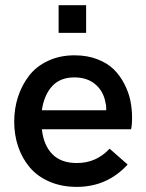

<svg xmlns="http://www.w3.org/2000/svg" viewBox="-20 -710 563 739"><path d="M205.6 -583.5V-689.9H311.5V-583.5ZM275.4 9.3Q216.8 9.3 170.2 -11Q123.5 -31.2 94.2 -66.2Q64.9 -101.1 49.8 -146Q34.7 -190.9 34.7 -241.7Q34.7 -292 49.3 -337.2Q64 -382.3 91.8 -418.5Q119.6 -454.6 164.8 -475.8Q210 -497.1 267.1 -497.1Q315.4 -497.1 354.2 -482.2Q393.1 -467.3 417.5 -443.4Q441.9 -419.4 458.5 -387.2Q475.1 -355 481.7 -323Q488.3 -291 488.3 -257.8Q488.3 -226.1 484.4 -212.4H141.1Q147.9 -150.9 181.4 -116.7Q214.8 -82.5 275.9 -82.5Q350.6 -82.5 401.9 -137.7L471.2 -76.7Q392.6 9.3 275.4 9.3ZM141.1 -285.6H388.7Q389.6 -301.8 385.7 -316.4Q377.9 -359.4 346.7 -385.7Q315.4 -412.1 266.1 -412.1Q211.4 -412.1 180.4 -377.9Q149.4 -343.8 141.1 -285.6Z"/></svg>

Font: HK Grotesk SemiBold Legacy
Style: Regular
Weight: 600
Designer: Alfredo Marco Pradil
Foundry: Hanken Design Co.
Version: Version 2.022;PS 002.022;hotconv 1.0.88;makeotf.lib2.5.64775